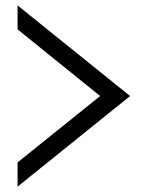

<svg xmlns="http://www.w3.org/2000/svg" viewBox="-20 -740 540 720"><path d="M45.9 -629.9V-719.7L467.8 -379.9L45.9 -40V-130.9L355.5 -379.9Z"/></svg>

Font: MotoyaLCedar
Style: W3 mono
Weight: 400
Version: Version 1.01